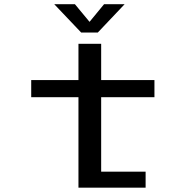

<svg xmlns="http://www.w3.org/2000/svg" viewBox="-20 -872 890 892"><path d="M559 -852.5 434.5 -721H357L232 -852.5H328L396 -770.5L463.5 -852.5ZM125 -420.5V-500H344.5V-668.5H450V-500H697.5V-420.5H450V-74.5H656.5V0H344.5V-420.5Z"/></svg>

Font: League Mono Wide
Style: Regular
Weight: 400
Width: 8
Designer: Tyler Finck
Foundry: The League of Moveable Type / Tyler Finck
Version: Version 2.210